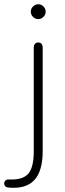

<svg xmlns="http://www.w3.org/2000/svg" viewBox="-71 -690 306 904"><path d="M-28 155Q36 158 62 128Q88 98 88 22V-466Q88 -477 93.5 -483.5Q99 -490 109 -490Q119 -490 124.5 -483.5Q130 -477 130 -466V21Q130 117 89.5 159Q49 201 -31 193Q-45 192 -49.5 182Q-54 172 -48 163Q-42 154 -28 155ZM74 -635Q74 -649 84.5 -659.5Q95 -670 109 -670Q123 -670 133.5 -659.5Q144 -649 144 -635Q144 -621 133.5 -610.5Q123 -600 109 -600Q95 -600 84.5 -610.5Q74 -621 74 -635Z"/></svg>

Font: SN Pro Thin
Style: Regular
Weight: 200
Designer: Tobias Whetton
Foundry: Supernotes
Version: Version 1.003;Glyphs 3.3 (3324)